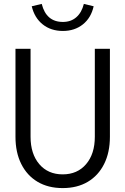

<svg xmlns="http://www.w3.org/2000/svg" viewBox="-20 -949 640 980"><path d="M300 11Q225.8 11 171.9 -21Q118 -53 88.5 -112Q59 -171 59 -251V-700H136V-251Q136 -163.5 180.5 -111.2Q225 -59 300 -59Q375 -59 419.5 -111.2Q464 -163.5 464 -251V-700H541V-251Q541 -171 511.5 -112Q482 -53 428.1 -21Q374.2 11 300 11ZM301 -791Q240 -791 198 -824.5Q156 -858 142 -917L193 -929Q216 -837 301 -837Q342 -837 369.5 -861Q397 -885 408 -929L458 -917Q445 -858 403 -824.5Q361 -791 301 -791Z"/></svg>

Font: Red Hat Mono
Style: Regular
Weight: 300
Monospace: yes
Designer: Pentagram, MCKL
Foundry: Pentagram, MCKL
Version: Version 1.023